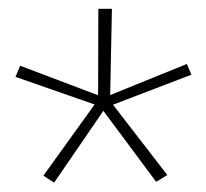

<svg xmlns="http://www.w3.org/2000/svg" viewBox="-20 -730 459 428"><path d="M76.7 -338.4 190.9 -497.1 14.6 -558.6 24.9 -583.5 198.7 -517.6 199.2 -710.4H229.5L225.6 -518.1L396.5 -587.4L406.7 -563.5L231.9 -496.6L353 -339.8L328.1 -324.7L210.4 -482.9L100.6 -322.8Z"/></svg>

Font: Roboto Condensed Thin
Style: Regular
Weight: 250
Width: 3
Designer: Christian Robertson
Foundry: Google
Version: Version 3.009; 2024